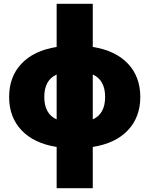

<svg xmlns="http://www.w3.org/2000/svg" viewBox="-20 -770 786 1010"><path d="M468 -523Q588 -504 653 -435Q718 -366 718 -260Q718 -154 653 -85Q588 -16 468 3V220H278V3Q158 -16 93 -85Q28 -154 28 -260Q28 -366 93 -435Q158 -504 278 -523V-750H468ZM468 -142Q533 -171 533 -260Q533 -349 468 -378ZM278 -378Q213 -349 213 -260Q213 -171 278 -142Z"/></svg>

Font: Mplus 1p Black
Style: Regular
Weight: 900
Version: Version 1.061